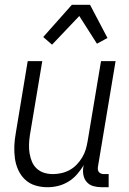

<svg xmlns="http://www.w3.org/2000/svg" viewBox="-20 -776 540 804"><path d="M179 8Q152 8 127.5 0.5Q103 -7 85 -24Q67 -41 56.5 -64Q46 -87 42.5 -112.5Q39 -138 40 -164.5Q41 -191 46 -218L96 -520H157L105 -209Q102 -189 101.5 -170Q101 -151 104 -133Q107 -115 114 -98.5Q121 -82 134 -70Q147 -58 164.5 -52.5Q182 -47 202 -47Q219 -47 237 -51Q255 -55 271.5 -64Q288 -73 301 -86.5Q314 -100 324 -116.5Q334 -133 339 -150Q344 -167 347 -185L403 -520H464L390 -77Q389 -71 390 -65Q391 -59 394.5 -55Q398 -51 403.5 -49Q409 -47 415 -47H435V8H406Q388 8 371.5 3.5Q355 -1 344 -13Q333 -25 329.5 -42Q326 -59 329 -77L331 -85Q319 -65 303 -46.5Q287 -28 266.5 -15.5Q246 -3 223.5 2.5Q201 8 179 8ZM198 -589 161 -621 281 -756H357L430 -617L386 -593L312 -709Z"/></svg>

Font: Iosevka Term Curly Light
Style: Italic
Weight: 300
Italic angle: -9°
Designer: Belleve Invis
Foundry: Belleve Invis
Version: Version 32.3.0